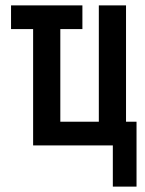

<svg xmlns="http://www.w3.org/2000/svg" viewBox="-20 -540 540 713"><path d="M487 153H399V0H103V-432H21V-520H286V-432H204V-88H347V-520H448V-88H487Z"/></svg>

Font: Iosevka Custom Semibold
Style: Regular
Weight: 600
Designer: Belleve Invis
Foundry: Belleve Invis
Version: Version 27.0.2; ttfautohint (v1.8.4)